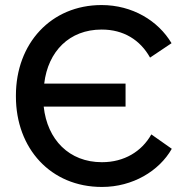

<svg xmlns="http://www.w3.org/2000/svg" viewBox="-20 -730 725 760"><path d="M383 10H384C505 10 610 -53 660 -141L579 -198C541 -130 471 -88 384 -88H383C254 -88 167 -177 153 -308H477V-399H155C170 -527 255 -613 382 -613H383C469 -613 535 -572 574 -502L659 -559C606 -648 504 -710 382 -710C182 -710 43 -558 43 -352V-348C43 -142 181 10 383 10Z"/></svg>

Font: Fixel Display Medium
Style: Regular
Weight: 500
Designer: AlfaBravo + MacPaw
Foundry: Kyrylo Tkachov, Marchela Mozhyna, Serhii Makarenko, Maria Weinstein, Zakhar Kryvoshyya
Version: Version 1.211